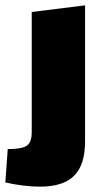

<svg xmlns="http://www.w3.org/2000/svg" viewBox="-69 -520 389 720"><path d="M81 180Q50 180 15 175.5Q-20 171 -49 164L-40 39Q-4 39 15.5 33.5Q35 28 42.5 14Q50 0 50 -25V-475L250 -500V11Q250 98 209 139Q168 180 81 180Z"/></svg>

Font: Changa ExtraBold
Style: Regular
Weight: 800
Designer: Eduardo Rodriguez Tunni
Foundry: Eduardo Rodriguez Tunni
Version: Version 3.002; ttfautohint (v1.8.2)